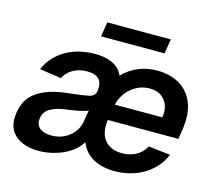

<svg xmlns="http://www.w3.org/2000/svg" viewBox="-104 -858 1126 999"><g transform="rotate(15 458.5 -358.0)"><path d="M20.6 -153.1Q30.9 -214.5 66.4 -248.6Q85.2 -266.3 107.6 -278.6Q130 -290.8 154.5 -299Q179 -307.2 204.5 -311.8Q230.1 -316.4 255 -318.9Q328.8 -327.1 361.2 -333.8Q393.8 -340.9 398.4 -367.9V-370Q404.8 -410.9 385.7 -432.5Q366.5 -454.2 320.3 -454.2Q296.9 -454.2 277.3 -448.7Q257.8 -443.2 242.4 -433.8Q226.9 -424.4 215.4 -411.8Q203.8 -399.1 196.4 -384.9L79.9 -402Q97.7 -441.4 124.6 -469.8Q151.6 -498.2 185.2 -516.5Q218.8 -534.8 257.6 -543.7Q296.5 -552.6 338.1 -552.6Q359.7 -552.6 382.3 -549.2Q404.8 -545.8 425.1 -537.3Q445.3 -528.8 461.8 -514Q478.3 -499.3 487.9 -476.2Q563.2 -552.6 672.6 -552.6Q704.9 -552.6 734.7 -545.6Q764.6 -538.7 790 -524.3Q815.3 -509.9 835.2 -487.4Q855.1 -464.8 867.5 -433.6Q891.7 -373.6 875.7 -277L869.3 -237.6H489.3Q479 -167.6 510.7 -128.6Q542.3 -89.5 604 -89.5Q645.6 -89.5 678.8 -107.1Q712 -124.6 731.2 -159.8L848.7 -146.3Q832.7 -107.6 805.9 -78.1Q779.1 -48.7 745 -28.9Q710.9 -9.2 671.7 0.7Q632.5 10.7 591.6 10.7Q557.2 10.7 527.5 3.7Q497.9 -3.2 474.4 -16.5Q451 -29.8 434.1 -49Q417.3 -68.2 408 -92.7H404.1Q390.6 -70 367.2 -50.8Q343.8 -31.6 314.3 -17.9Q284.8 -4.3 250.7 3.4Q216.6 11 181.8 11Q99.8 11 53.6 -30.9Q7.5 -72.8 20.6 -153.1ZM224.8 -83.5Q283 -83.5 322.8 -116.8Q362.6 -150.2 370 -195.7L380.7 -259.9Q376.1 -256.7 367 -253.7Q358 -250.7 346.4 -248Q334.9 -245.4 322.1 -243.1Q309.3 -240.8 297.2 -238.8Q285.2 -236.9 275 -235.4Q264.9 -234 258.9 -233.3Q236.5 -230.5 217.7 -224.6Q198.9 -218.8 182.9 -209.9Q150.9 -192.5 145.2 -155.2Q142.4 -137.8 147 -124.3Q151.6 -110.8 162.1 -101.7Q172.6 -92.7 188.6 -88.1Q204.5 -83.5 224.8 -83.5ZM759.6 -324.2Q768.5 -380.3 740.8 -416.2Q712.7 -452.4 657.3 -452.4Q628.6 -452.4 603.2 -442.1Q577.8 -431.8 557.7 -414.2Q537.6 -396.7 523.6 -373.4Q509.6 -350.1 503.6 -324.2ZM355.1 -727.3H697.4L684.7 -648.8H342.7Z"/></g></svg>

Font: Inter P Semi Bold
Style: Italic
Weight: 600
Italic angle: 9.39999°
Designer: Rasmus Andersson
Foundry: rsms
Version: Version 3.018;git-588b23468